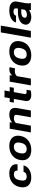

<svg xmlns="http://www.w3.org/2000/svg" viewBox="1975 -2765 800 4790"><g transform="rotate(-90 2375.0 -370.0)"><path d="M271 -257 273 -271C287 -353 322 -424 420 -424C485 -424 522 -386 512 -332H670C676 -363 674 -392 665 -418C640 -491 566 -538 442 -538C393 -538 350 -532 311 -518C202 -479 126 -393 104 -271L101 -257C94 -220 95 -184 101 -152C120 -57 197 10 347 10C425 10 494 -12 543 -44C590 -74 633 -122 644 -183H485C473 -133 428 -104 365 -104C265 -104 256 -174 271 -257Z M778 -269 777 -259C770 -220 771 -185 778 -152C800 -58 880 10 1030 10C1078 10 1122 4 1162 -10C1274 -49 1356 -134 1378 -259L1380 -269C1387 -308 1386 -343 1379 -376C1357 -470 1276 -538 1126 -538C1078 -538 1034 -532 994 -518C882 -479 800 -394 778 -269ZM1210 -269 1209 -259C1194 -176 1150 -104 1051 -104C951 -104 931 -175 946 -259L948 -269C962 -351 1008 -424 1106 -424C1205 -424 1225 -352 1210 -269Z M1818 -423C1889 -423 1914 -397 1903 -337L1844 0H2013L2072 -336C2094 -460 2054 -538 1908 -538C1825 -538 1759 -508 1713 -467L1719 -528H1559L1466 0H1635L1701 -373C1727 -401 1765 -423 1818 -423Z M2407 10C2448 10 2480 4 2512 -3L2531 -110C2516 -107 2499 -106 2480 -106C2434 -106 2418 -122 2425 -161L2472 -425H2580L2598 -528H2490L2513 -658H2343L2321 -528H2228L2210 -425H2302L2253 -146C2235 -43 2285 10 2407 10Z M3041 -538C2971 -538 2921 -505 2886 -465L2894 -528H2733L2640 0H2809L2870 -346C2898 -382 2940 -400 3006 -400C3025 -400 3049 -397 3066 -396L3093 -532C3081 -535 3057 -538 3041 -538Z M3139 -269 3138 -259C3131 -220 3132 -185 3139 -152C3161 -58 3241 10 3391 10C3439 10 3483 4 3523 -10C3635 -49 3717 -134 3739 -259L3741 -269C3748 -308 3747 -343 3740 -376C3718 -470 3637 -538 3487 -538C3439 -538 3395 -532 3355 -518C3243 -479 3161 -394 3139 -269ZM3571 -269 3570 -259C3555 -176 3511 -104 3412 -104C3312 -104 3292 -175 3307 -259L3309 -269C3323 -351 3369 -424 3467 -424C3566 -424 3586 -352 3571 -269Z M3999 0 4131 -750H3962L3830 0Z M4691 -128 4731 -352C4736 -383 4735 -410 4726 -433C4701 -501 4627 -538 4509 -538C4426 -538 4356 -519 4304 -488C4260 -462 4219 -423 4210 -370H4379C4386 -412 4428 -434 4481 -434C4544 -434 4570 -404 4561 -353L4555 -323H4480C4320 -323 4179 -279 4156 -148C4152 -125 4154 -104 4162 -85C4184 -30 4246 10 4344 10C4418 10 4474 -14 4514 -47C4514 -28 4516 -13 4522 0H4694L4695 -8C4683 -41 4682 -79 4691 -128ZM4327 -159C4337 -218 4398 -240 4471 -240H4541L4525 -149C4500 -120 4454 -98 4400 -98C4353 -98 4320 -122 4327 -159Z"/></g></svg>

Font: Asimov
Style: XWidIt
Weight: 500
Designer: Google
Version: Version 2.000980; 2014